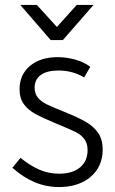

<svg xmlns="http://www.w3.org/2000/svg" viewBox="-20 -744 465 776"><path d="M30 -66 63 -106Q101 -75 138.5 -58.5Q176 -42 219 -42Q273 -42 303.5 -67.5Q334 -93 334 -137Q334 -165 320.5 -182.5Q307 -200 284.5 -211Q262 -222 204 -246Q151 -268 122 -284Q93 -300 76 -323.5Q59 -347 59 -383Q59 -442 101 -477.5Q143 -513 213 -513Q249 -513 284.5 -503Q320 -493 345 -474L320 -431Q274 -459 216 -459Q170 -459 145 -441Q120 -423 120 -390Q120 -365 133.5 -349Q147 -333 168.5 -322.5Q190 -312 240 -292Q297 -269 328.5 -250.5Q360 -232 377.5 -205.5Q395 -179 395 -140Q395 -71 346.5 -29.5Q298 12 218 12Q117 12 30 -66ZM62 -724H129L210 -635L290 -724H358L234 -582H185Z"/></svg>

Font: Bellota Text
Style: Regular
Weight: 400
Designer: Kemie Guaida
Foundry: Kemie Guaida
Version: Version 4.001